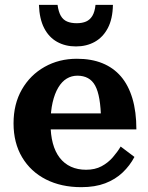

<svg xmlns="http://www.w3.org/2000/svg" viewBox="-20 -764 614 794"><path d="M189 -253Q189 -207 198.5 -171.5Q208 -136 227 -111.5Q246 -87 273.5 -74.5Q301 -62 336 -62Q373 -62 400 -76.5Q427 -91 446.5 -113.5Q466 -136 479 -158L536 -115Q517 -79 487 -50.5Q457 -22 415 -6Q373 10 316 10Q233 10 170 -22Q107 -54 71.5 -113.5Q36 -173 36 -254Q36 -334 70.5 -394Q105 -454 164.5 -487.5Q224 -521 298 -521Q358 -521 403.5 -502.5Q449 -484 480 -448Q511 -412 527.5 -357Q544 -302 544 -229H168V-295H423L398 -268Q397 -319 391 -354Q385 -389 373.5 -410Q362 -431 343.5 -441Q325 -451 300 -451Q276 -451 256 -439Q236 -427 221 -402Q206 -377 197.5 -340Q189 -303 189 -253ZM294 -572Q338 -572 372 -591Q406 -610 426 -648Q446 -686 447 -744H375Q372 -715 362 -698.5Q352 -682 336 -675Q320 -668 297 -668Q274 -668 257.5 -675Q241 -682 231.5 -698.5Q222 -715 218 -744H141Q143 -686 162.5 -648Q182 -610 216 -591Q250 -572 294 -572Z"/></svg>

Font: Roboto Serif 28pt SemiBold
Style: Regular
Weight: 600
Designer: Greg Gazdowicz
Foundry: Commercial Type
Version: Version 1.008